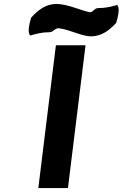

<svg xmlns="http://www.w3.org/2000/svg" viewBox="-20 -942 621 972"><path d="M231 -779C251 -779 256 -799 277 -799C332 -793 394 -758 440 -758C496 -758 536 -791 568 -826C579 -859 585 -896 577 -911L574 -917C544 -908 513 -901 477 -901C457 -901 453 -880 435 -880C398 -886 322 -922 266 -922C209 -922 170 -888 138 -853C127 -820 121 -783 129 -768L133 -762C163 -771 194 -779 231 -779ZM324 10 413 -713H263L174 10Z"/></svg>

Font: Bluebird
Style: SfBdObl
Weight: 700
Designer: Jasper
Foundry: Cannot Into Space Fonts
Version: Version 0.98